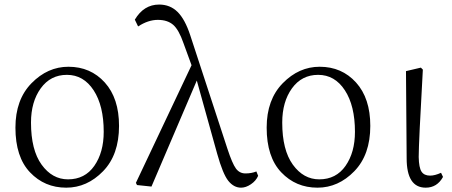

<svg xmlns="http://www.w3.org/2000/svg" viewBox="-20 -823 2016 856"><path d="M275.4 13.7Q178.7 13.7 113.8 -54.7Q48.8 -123 48.8 -253.9Q48.8 -378.9 120.6 -452.1Q192.4 -525.4 285.2 -525.4Q383.8 -525.4 447.3 -455.1Q510.7 -384.8 510.7 -261.7Q510.7 -132.8 439.5 -59.6Q368.2 13.7 275.4 13.7ZM283.2 -23.4Q358.4 -23.4 400.4 -83.5Q442.4 -143.6 442.4 -235.4Q442.4 -351.6 397.5 -420.4Q352.5 -489.3 278.3 -489.3Q205.1 -489.3 161.6 -429.2Q118.2 -369.1 118.2 -276.4Q118.2 -154.3 165.5 -88.9Q212.9 -23.4 283.2 -23.4Z M1123 -58.6 1130.9 -39.1Q1121.1 -16.6 1098.6 -1.5Q1076.2 13.7 1054.7 13.7Q1022.5 13.7 998 -16.6Q973.6 -46.9 948.2 -137.7L857.4 -463.9L655.3 8.8L590.8 2L585.9 -7.8L834 -532.2L797.9 -630.9Q777.3 -690.4 752 -712.4Q726.6 -734.4 683.6 -734.4Q640.6 -734.4 595.7 -705.1L581.1 -735.4Q621.1 -802.7 689.5 -802.7Q738.3 -802.7 771.5 -770Q804.7 -737.3 828.1 -666L994.1 -159.2Q1015.6 -93.8 1031.7 -71.8Q1047.9 -49.8 1074.2 -49.8Q1101.6 -49.8 1123 -58.6Z M1395.5 13.7Q1298.8 13.7 1233.9 -54.7Q1168.9 -123 1168.9 -253.9Q1168.9 -378.9 1240.7 -452.1Q1312.5 -525.4 1405.3 -525.4Q1503.9 -525.4 1567.4 -455.1Q1630.9 -384.8 1630.9 -261.7Q1630.9 -132.8 1559.6 -59.6Q1488.3 13.7 1395.5 13.7ZM1403.3 -23.4Q1478.5 -23.4 1520.5 -83.5Q1562.5 -143.6 1562.5 -235.4Q1562.5 -351.6 1517.6 -420.4Q1472.7 -489.3 1398.4 -489.3Q1325.2 -489.3 1281.7 -429.2Q1238.3 -369.1 1238.3 -276.4Q1238.3 -154.3 1285.6 -88.9Q1333 -23.4 1403.3 -23.4Z M1877.9 13.7Q1793 13.7 1793 -117.2L1790 -505.9L1856.4 -521.5L1865.2 -512.7Q1846.7 -184.6 1846.7 -123Q1847.7 -75.2 1859.4 -57.6Q1871.1 -40 1897.5 -40Q1918.9 -40 1946.3 -52.7L1955.1 -34.2Q1928.7 13.7 1877.9 13.7Z"/></svg>

Font: Bpmf Zihi Serif Light
Style: Light
Weight: 300
Foundry: But Ko
Version: Version 1.320